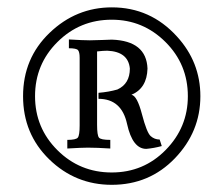

<svg xmlns="http://www.w3.org/2000/svg" viewBox="-20 -705 619 532"><path d="M385.3 -292.5Q347.2 -292.5 332 -361.8Q316.9 -431.2 252.9 -431.2V-447.8Q281.7 -450.2 305.2 -457Q339.8 -472.7 339.8 -515.1Q335.4 -562 277.3 -564.5Q266.6 -564.5 249 -562.5V-358.9Q249 -330.1 254.2 -323.7Q259.3 -317.4 285.6 -317.4V-293.5Q248 -295.9 223.6 -295.9Q206.5 -295.9 166.5 -293.5V-317.4Q190.4 -317.4 195.6 -323.7Q200.7 -330.1 200.7 -357.4V-544.9Q200.7 -560.5 196.3 -565.9Q191.9 -571.3 170.9 -571.3V-595.7Q210.4 -593.3 229 -593.3Q242.7 -593.3 262.9 -594.2Q283.2 -595.2 290 -595.2Q385.7 -591.8 388.7 -515.1Q387.2 -460.4 344.2 -442.4Q359.9 -439.9 373.3 -388.7Q386.7 -337.4 397.5 -327.9Q408.2 -318.4 422.4 -318.4L428.2 -300.3Q406.7 -294.4 385.3 -292.5ZM289.6 -192.9Q189 -192.9 116.5 -263.4Q43.9 -334 43.9 -438.5Q43.9 -543.5 117.4 -614Q190.9 -684.6 290 -684.6Q397 -684.6 470.2 -604Q535.2 -533.2 535.2 -438.5Q535.2 -339.8 464.6 -266.4Q394 -192.9 289.6 -192.9ZM289.6 -227.1Q377.9 -227.1 439.2 -289.6Q500.5 -352.1 500.5 -438.5Q500.5 -526.9 438.5 -588.6Q376.5 -650.4 289.6 -650.4Q201.2 -650.4 139.2 -588.6Q77.1 -526.9 77.1 -438.5Q77.1 -350.6 139.2 -288.8Q201.2 -227.1 289.6 -227.1Z"/></svg>

Font: Kelvinch
Style: Italic
Weight: 400
Italic angle: -10°
Designer: Paul James Miller
Foundry: High-Logic / Made with FontCreator
Version: Version 3.40;July 22, 2017;FontCreator 11.0.0.2388 64-bit